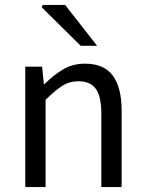

<svg xmlns="http://www.w3.org/2000/svg" viewBox="-20 -755 587 775"><path d="M82 0V-486H150L157 -416H160Q195 -451 234 -474.5Q273 -498 323 -498Q400 -498 435.5 -449.5Q471 -401 471 -308V0H389V-297Q389 -365 367 -396Q345 -427 297 -427Q260 -427 230.5 -408Q201 -389 164 -352V0ZM306 -570 148 -726 153 -735H243L372 -570Z"/></svg>

Font: Mada
Style: Regular
Weight: 400
Designer: Khaled Hosny
Version: Version 1.5